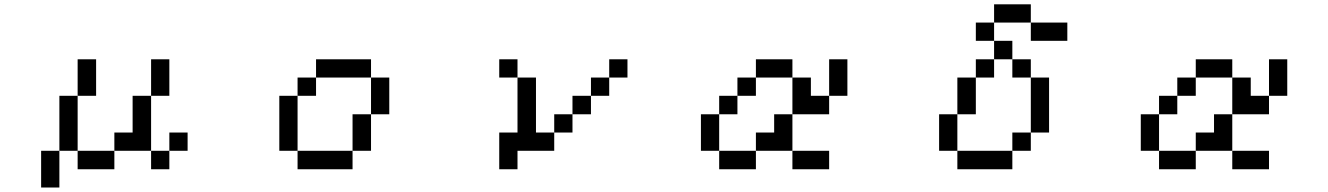

<svg xmlns="http://www.w3.org/2000/svg" viewBox="-20 -712 6040 873"><path d="M750 -26.4V-109.4H833V-26.4ZM750 -26.4V57.6H667V-26.4ZM667 -26.4H500V-109.4H583V-276.4H667V-442.4H750V-276.4H667ZM500 -26.4V57.6H333V-26.4ZM333 -26.4H250V-276.4H333V-442.4H417V-276.4H333ZM250 -26.4V140.6H167V-26.4Z M1250 -26.4V-276.4H1333V-359.4H1417V-442.4H1667V-359.4H1750V-192.4H1667V-359.4H1417V-276.4H1333V-26.4H1583V-192.4H1667V-26.4H1583V57.6H1333V-26.4Z M2250 57.6V-109.4H2333V-359.4H2417V-109.4H2500V-26.4H2333V57.6ZM2750 -359.4V-276.4H2667V-192.4H2583V-109.4H2500V-192.4H2583V-276.4H2667V-359.4ZM2750 -359.4V-442.4H2833V-359.4ZM2333 -359.4H2250V-442.4H2333Z M3167 -26.4V-192.4H3250V-276.4H3333V-359.4H3417V-442.4H3583V-359.4H3667V-276.4H3750V-442.4H3833V-276.4H3750V-192.4H3583V-359.4H3417V-276.4H3333V-192.4H3250V-26.4H3417V-109.4H3500V-192.4H3583V-26.4H3417V57.6H3250V-26.4ZM3583 -26.4H3750V57.6H3583Z M4417 -526.4V-609.4H4500V-526.4ZM4250 -26.4V-192.4H4333V-359.4H4417V-442.4H4500V-526.4H4583V-442.4H4500V-359.4H4417V-192.4H4333V-26.4H4583V-109.4H4667V-26.4H4583V57.6H4333V-26.4ZM4667 -109.4V-359.4H4583V-442.4H4667V-359.4H4750V-109.4ZM4667 -609.4H4500V-692.4H4667ZM4667 -609.4H4833V-526.4H4667Z M5167 -26.4V-192.4H5250V-276.4H5333V-359.4H5417V-442.4H5583V-359.4H5667V-276.4H5750V-442.4H5833V-276.4H5750V-192.4H5583V-359.4H5417V-276.4H5333V-192.4H5250V-26.4H5417V-109.4H5500V-192.4H5583V-26.4H5417V57.6H5250V-26.4ZM5583 -26.4H5750V57.6H5583Z"/></svg>

Font: KH Dot kagurazaka 12
Style: Regular
Weight: 400
Designer: Original version for X68000 by Keitarou Hiraki (http://hp.vector.co.jp/authors/VA000874/) / TrueType conversion by Homem
Version: Version 1.00.20150527